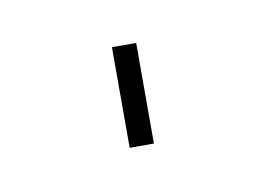

<svg xmlns="http://www.w3.org/2000/svg" viewBox="-29 -369 216 156"><g transform="rotate(-10 79.0 -291.5)"><path d="M69 -250V-333H89V-250Z"/></g></svg>

Font: Raleway Thin
Style: Regular
Weight: 100
Designer: Matt McInerney, Pablo Impallari, Rodrigo Fuenzalida
Foundry: Matt McInerney, Pablo Impallari, Rodrigo Fuenzalida
Version: Version 4.026